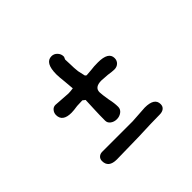

<svg xmlns="http://www.w3.org/2000/svg" viewBox="-108 -597 655 655"><g transform="rotate(-45 219.5 -269.5)"><path d="M182 -188Q182 -215 183 -237L185 -285L176 -292L150 -291Q131 -288 120 -288Q77 -288 77 -320Q77 -330 83.5 -338Q90 -346 100 -346L129 -344L159 -342Q168 -342 182 -344L179 -379Q176 -405 176 -417Q176 -473 208 -473Q220 -473 228.5 -464Q237 -455 237 -444V-441L233 -432L234 -407Q234 -391 236 -373Q240 -353 242 -346Q246 -342 247 -342L272 -344Q285 -346 305 -346Q356 -346 356 -316Q356 -304 348 -296.5Q340 -289 328 -289Q319 -289 299 -292L270 -294Q237 -294 237 -270Q237 -260 242 -230Q247 -208 247 -190Q247 -178 237 -170.5Q227 -163 214 -163Q201 -163 191.5 -170Q182 -177 182 -188ZM77 -98Q77 -108 83.5 -114Q90 -120 100 -120H247L278 -122L309 -124Q356 -124 356 -94Q356 -83 348.5 -77Q341 -71 328 -71Q294 -71 223 -68L117 -66Q77 -66 77 -98Z"/></g></svg>

Font: Amatic SC
Style: Bold
Weight: 700
Designer: Multiple Designers
Foundry: Vernon Adams
Version: Version 2.505